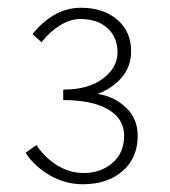

<svg xmlns="http://www.w3.org/2000/svg" viewBox="-20 -913 437 495"><path d="M46 -519 74 -539Q95 -507 127 -487Q159 -467 196 -467Q240 -467 270 -493Q300 -519 300 -563Q300 -607 258.5 -631Q217 -655 143 -655V-682Q208 -682 245.5 -710.5Q283 -739 283 -778Q283 -817 257 -840.5Q231 -864 187 -864Q161 -864 134.5 -847.5Q108 -831 87 -804L64 -825Q87 -855 119 -874Q151 -893 189 -893Q246 -893 282 -862.5Q318 -832 318 -781Q318 -742 294.5 -714Q271 -686 232 -671Q275 -664 305 -635.5Q335 -607 335 -563Q335 -506 296 -472Q257 -438 194 -438Q148 -438 108.5 -461Q69 -484 46 -519Z"/></svg>

Font: Merged Yaku Han JP Thin
Style: Regular
Weight: 250
Designer: Ryoko NISHIZUKA 西塚涼子 (kana, bopomofo & ideographs); Paul D. Hunt (Latin, Greek & Cyrillic); Sandoll Communications 산돌커뮤니
Foundry: Adobe
Version: Version 2.004